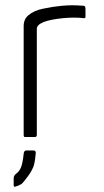

<svg xmlns="http://www.w3.org/2000/svg" viewBox="-20 -521 397 730"><path d="M70 -8V-422Q70 -448 88 -463Q109 -481 144 -488Q182 -496 215 -499Q238 -501 254.5 -501Q271 -501 299 -499Q305 -498 305 -486V-457Q305 -451 298 -452Q264 -456 220 -452Q120 -442 120 -411V-9Q120 0 113 0H75Q70 0 70 -8ZM32 157Q32 146 43 138Q53 131 59.5 116Q66 101 70 64Q71 51 80 51H107Q116 51 116 60Q113 97 107 113Q99 132 87 148Q69 173 61 179Q51 185 37 189Q32 190 32 182Z"/></svg>

Font: Vivano Light
Style: Regular
Weight: 300
Designer: Joe Prince, Josias Burgherr
Version: Version 2.064;September 19, 2022;FontCreator 14.0.0.2877 64-